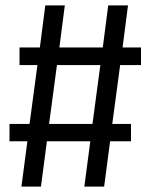

<svg xmlns="http://www.w3.org/2000/svg" viewBox="-20 -688 555 708"><path d="M350 -448H190L161 -231H321ZM423 -448 394 -231H463V-167H386L364 0H291L313 -167H153L131 0H59L81 -167H15V-231H89L118 -448H52V-513H127L147 -668H219L199 -513H359L379 -668H452L432 -513H500V-448Z"/></svg>

Font: FiraSans
Style: Regular
Weight: 350
Designer: Carrois Corporate & Edenspiekermann AG
Foundry: Carrois Corporate GbR & Edenspiekermann AG
Version: Version 3.106;PS 003.106;hotconv 1.0.70;makeotf.lib2.5.58329